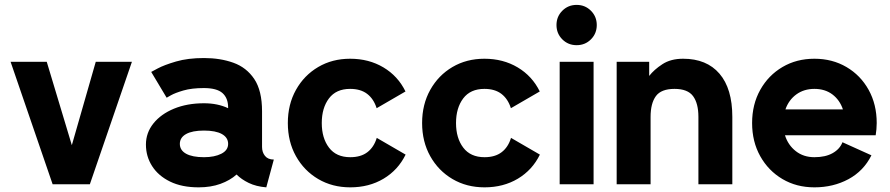

<svg xmlns="http://www.w3.org/2000/svg" viewBox="-20 -764 3689 796"><path d="M277.8 -162.1 377 -507.8H526.9L352.5 0H198.2L23.9 -507.8H173.8Z M803.7 12.7Q733.9 12.7 685.1 -11.2Q636.2 -35.2 610.6 -75.4Q585 -115.7 585 -164.6Q585 -213.4 616 -252.2Q647 -291 701.4 -313.5Q755.9 -335.9 825.7 -335.9Q882.3 -335.9 925.8 -315.4V-317.9Q925.8 -357.4 902.3 -378.2Q878.9 -398.9 825.2 -398.9Q774.9 -398.9 740.5 -388.9Q706.1 -378.9 688.5 -368.9Q670.9 -358.9 670.9 -358.9L606.9 -465.8Q606.9 -465.8 633.8 -480.2Q660.6 -494.6 709.7 -509Q758.8 -523.4 825.7 -523.4Q893.1 -523.4 947.5 -503.9Q1002 -484.4 1034.2 -436.3Q1066.4 -388.2 1066.4 -302.7V-154.8Q1066.4 -132.8 1078.6 -117.7Q1090.8 -102.5 1115.2 -102.5L1084 12.7Q1042 9.3 1011.2 -5.6Q980.5 -20.5 960.9 -40.5Q933.6 -16.1 893.8 -1.7Q854 12.7 803.7 12.7ZM925.8 -167.5Q925.8 -193.8 899.9 -208.3Q874 -222.7 825.7 -222.7Q777.3 -222.7 751.5 -208.3Q725.6 -193.8 725.6 -167.5Q725.6 -141.1 751.5 -126.7Q777.3 -112.3 825.7 -112.3Q869.6 -112.3 897.7 -126.7Q925.8 -141.1 925.8 -167.5Z M1314 -253.9Q1314 -191.4 1344 -151.9Q1374 -112.3 1432.1 -112.3Q1476.1 -112.3 1503.2 -133.1Q1530.3 -153.8 1542 -192.4L1661.6 -123Q1630.4 -59.1 1570.3 -23.2Q1510.3 12.7 1432.1 12.7Q1357.9 12.7 1299.3 -21.7Q1240.7 -56.2 1207 -116.5Q1173.3 -176.8 1173.3 -253.9Q1173.3 -331.1 1207 -391.4Q1240.7 -451.7 1299.1 -486.1Q1357.4 -520.5 1431.6 -520.5Q1509.3 -520.5 1569.6 -484.6Q1629.9 -448.7 1661.1 -384.8L1541.5 -315.4Q1529.3 -354 1502.2 -374.8Q1475.1 -395.5 1431.6 -395.5Q1373.5 -395.5 1343.8 -356Q1314 -316.4 1314 -253.9Z M1870.6 -253.9Q1870.6 -191.4 1900.6 -151.9Q1930.7 -112.3 1988.8 -112.3Q2032.7 -112.3 2059.8 -133.1Q2086.9 -153.8 2098.6 -192.4L2218.3 -123Q2187 -59.1 2127 -23.2Q2066.9 12.7 1988.8 12.7Q1914.6 12.7 1856 -21.7Q1797.4 -56.2 1763.7 -116.5Q1730 -176.8 1730 -253.9Q1730 -331.1 1763.7 -391.4Q1797.4 -451.7 1855.7 -486.1Q1914.1 -520.5 1988.3 -520.5Q2065.9 -520.5 2126.2 -484.6Q2186.5 -448.7 2217.8 -384.8L2098.1 -315.4Q2085.9 -354 2058.8 -374.8Q2031.7 -395.5 1988.3 -395.5Q1930.2 -395.5 1900.4 -356Q1870.6 -316.4 1870.6 -253.9Z M2300.3 0V-507.8H2440.9V0ZM2287.1 -660.2Q2287.1 -695.3 2311.3 -719.5Q2335.4 -743.7 2370.6 -743.7Q2405.8 -743.7 2429.9 -719.5Q2454.1 -695.3 2454.1 -660.2Q2454.1 -625 2429.9 -600.8Q2405.8 -576.7 2370.6 -576.7Q2335.4 -576.7 2311.3 -600.8Q2287.1 -625 2287.1 -660.2Z M2875.5 0V-279.3Q2875.5 -335.4 2853.3 -365.5Q2831.1 -395.5 2776.4 -395.5Q2721.2 -395.5 2699.2 -365.5Q2677.2 -335.4 2677.2 -279.3V0H2536.6V-507.8H2671.4V-449.2Q2691.4 -475.1 2726.1 -497.8Q2760.7 -520.5 2812 -520.5Q2909.7 -520.5 2962.9 -458.5Q3016.1 -396.5 3016.1 -279.3V0Z M3472.7 -174.3 3592.8 -120.1Q3560.5 -55.2 3497.6 -21.2Q3434.6 12.7 3356.4 12.7Q3282.2 12.7 3223.9 -21.7Q3165.5 -56.2 3131.8 -116.5Q3098.1 -176.8 3098.1 -253.9Q3098.1 -331.1 3131.8 -391.4Q3165.5 -451.7 3223.9 -486.1Q3282.2 -520.5 3356.4 -520.5Q3430.7 -520.5 3489.3 -486.1Q3547.9 -451.7 3581.3 -391.4Q3614.7 -331.1 3614.7 -253.9Q3614.7 -240.7 3613.5 -228Q3612.3 -215.3 3610.4 -203.1H3234.4Q3247.1 -162.6 3279.1 -137.5Q3311 -112.3 3356.4 -112.3Q3402.3 -112.3 3432.1 -129.2Q3461.9 -146 3472.7 -174.3ZM3356.4 -395.5Q3313 -395.5 3281.5 -372.6Q3250 -349.6 3236.3 -310.5H3474.6Q3461.4 -349.6 3430.9 -372.6Q3400.4 -395.5 3356.4 -395.5Z"/></svg>

Font: Giphurs
Style: Bold
Weight: 700
Version: Version 0.920; ttfautohint (v1.8.4.7-5d5b)